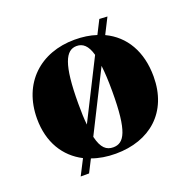

<svg xmlns="http://www.w3.org/2000/svg" viewBox="-113 -673 829 839"><g transform="rotate(-20 301.0 -253.5)"><path d="M435 -563 403 -500C373 -510 339 -515 302 -515C143 -515 30 -412 30 -246C30 -136 80 -57 160 -16L123 56H162L192 -3C225 9 262 15 302 15C461 15 572 -80 572 -246C572 -362 522 -447 435 -488L472 -561ZM301 -15C270 -15 247 -32 234 -88L374 -367C378 -335 380 -295 380 -246C380 -60 352 -15 301 -15ZM222 -246C222 -430 250 -486 301 -486C329 -486 351 -469 364 -422L226 -148C223 -175 222 -207 222 -246Z"/></g></svg>

Font: Sprat Condesed
Style: Bold
Weight: 700
Width: 3
Designer: Ethan Nakache
Foundry: Collletttivo
Version: Version 2.000;Glyphs 3.2 (3217)